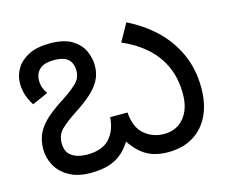

<svg xmlns="http://www.w3.org/2000/svg" viewBox="-86 -683 971 813"><g transform="rotate(-15 400.0 -276.5)"><path d="M557 12Q518 12 486.5 0.5Q455 -11 429 -37Q403 -63 379 -105L411 -104Q388 -59 360.5 -34Q333 -9 298.5 1.5Q264 12 218 12Q162 12 124 -9.5Q86 -31 67.5 -65Q49 -99 49 -136Q49 -179 65.5 -210Q82 -241 113 -267.5Q144 -294 187 -321Q225 -346 248 -368Q271 -390 271 -422Q271 -443 263 -458.5Q255 -474 237.5 -482Q220 -490 190 -490Q147 -490 127 -471.5Q107 -453 107 -422Q107 -406 112 -391.5Q117 -377 127 -363L57 -332Q41 -357 33.5 -381.5Q26 -406 26 -431Q26 -466 44 -496Q62 -526 98.5 -544.5Q135 -563 191 -563Q253 -563 288 -541.5Q323 -520 337.5 -488Q352 -456 352 -423Q352 -387 336.5 -358.5Q321 -330 292.5 -305Q264 -280 224 -254Q178 -224 154.5 -201Q131 -178 131 -141Q131 -102 157 -84.5Q183 -67 223 -67Q290 -67 322 -102Q354 -137 358 -195H434Q439 -128 475.5 -97.5Q512 -67 561 -67Q616 -67 648.5 -106Q681 -145 681 -210Q681 -280 656.5 -333Q632 -386 588 -424.5Q544 -463 485 -488L528 -565Q596 -532 649 -482Q702 -432 732.5 -365Q763 -298 763 -215Q763 -147 739 -96Q715 -45 669 -16.5Q623 12 557 12Z"/></g></svg>

Font: ukannada25
Style: Book
Weight: 400
Designer: Jelle Bosma - Monotype Design Team
Foundry: Monotype Imaging Inc.
Version: Version 2.003